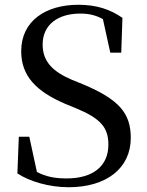

<svg xmlns="http://www.w3.org/2000/svg" viewBox="-20 -769 616 806"><path d="M268 17C427 17 529 -63 529 -190C529 -294 480 -351 329 -415L282 -434C205 -467 159 -508 159 -582C159 -667 225 -712 317 -712C354 -712 382 -705 412 -689L443 -548H489L494 -694C444 -729 386 -749 309 -749C173 -749 69 -682 69 -554C69 -449 133 -385 254 -333L298 -315C402 -272 435 -234 435 -162C435 -69 367 -20 260 -20C210 -20 174 -27 135 -47L103 -195H59L53 -41C103 -8 185 17 268 17Z"/></svg>

Font: Noto Serif KR Medium
Style: Regular
Weight: 500
Designer: Ryoko NISHIZUKA 西塚涼子 (kana & ideographs); Frank Grießhammer (Latin, Greek & Cyrillic); Wenlong ZHANG 张文龙 (bopomofo); San
Foundry: Adobe
Version: Version 2.001;hotconv 1.1.0;makeotfexe 2.6.0